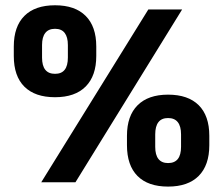

<svg xmlns="http://www.w3.org/2000/svg" viewBox="-20 -674 826 710"><path d="M132.5 0 528.5 -639H653.5L259 0ZM601.5 16Q527.5 16 488.5 -23.2Q449.5 -62.5 449.5 -137V-172Q449.5 -245.5 488.8 -284.8Q528 -324 601.5 -324Q675.5 -324 714.8 -285Q754 -246 754 -172V-137Q754 -63 714.8 -23.5Q675.5 16 601.5 16ZM601.5 -71Q625.5 -71 637.5 -86Q649.5 -101 649.5 -131V-177Q649.5 -207 637.5 -222.2Q625.5 -237.5 601.5 -237.5Q577.5 -237.5 565.8 -222.2Q554 -207 554 -177V-131Q554 -101 566 -86Q578 -71 601.5 -71ZM183.5 -314.5Q109.5 -314.5 70.2 -353.5Q31 -392.5 31 -467V-502Q31 -576 70.2 -615.2Q109.5 -654.5 183.5 -654.5Q257.5 -654.5 296.8 -615.2Q336 -576 336 -502V-467Q336 -393.5 296.8 -354Q257.5 -314.5 183.5 -314.5ZM183.5 -401Q207.5 -401 219.2 -416Q231 -431 231 -461V-507.5Q231 -537 219.2 -552.2Q207.5 -567.5 183.5 -567.5Q159.5 -567.5 147.5 -552.2Q135.5 -537 135.5 -507.5V-461Q135.5 -431 147.5 -416Q159.5 -401 183.5 -401Z"/></svg>

Font: Anek Latin
Style: Bold
Weight: 700
Designer: Yesha Goshar
Foundry: Ek Type
Version: Version 1.003